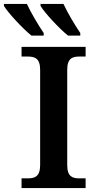

<svg xmlns="http://www.w3.org/2000/svg" viewBox="-77 -951 485 971"><path d="M267 -771H329V-784C301 -825 265 -886 244 -931H128V-921C149 -886 222 -807 267 -771ZM82 -771H144V-784C116 -825 80 -886 59 -931H-57V-921C-36 -886 37 -807 82 -771ZM32 0H356V-49H325C290 -49 263 -57 263 -116V-598C263 -657 290 -665 325 -665H356V-714H32V-665H63C98 -665 126 -657 126 -598V-116C126 -57 98 -49 63 -49H32Z"/></svg>

Font: Noto Serif Semi
Style: Regular
Weight: 600
Designer: Monotype Design Team
Foundry: Monotype Imaging Inc.
Version: Version 1.002